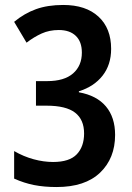

<svg xmlns="http://www.w3.org/2000/svg" viewBox="-20 -744 531 774"><path d="M428 -547Q428 -483 393.5 -439Q359 -395 298 -376V-372Q370 -359 407 -315Q444 -271 444 -200Q444 -106 383.5 -48Q323 10 208 10Q158 10 117.5 2Q77 -6 37 -24V-135Q75 -113 115.5 -102Q156 -91 194 -91Q260 -91 289.5 -122Q319 -153 319 -206Q319 -262 282.5 -290Q246 -318 168 -318H125V-417H170Q239 -417 274.5 -448Q310 -479 310 -532Q310 -576 285.5 -599.5Q261 -623 217 -623Q179 -623 148 -609Q117 -595 87 -572L37 -656Q78 -690 125 -707Q172 -724 235 -724Q326 -724 377 -677Q428 -630 428 -547Z"/></svg>

Font: Noto Sans Georgian Condensed SemiBold
Style: Regular
Weight: 600
Width: 3
Designer: Monotype Design Team, Akaki Razmadze
Foundry: Google LLC
Version: Version 2.005; ttfautohint (v1.8.4.7-5d5b)